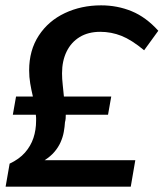

<svg xmlns="http://www.w3.org/2000/svg" viewBox="-20 -698 612 718"><path d="M1 0 16 -86Q52 -103 73.5 -127.5Q95 -152 105 -182Q115 -212 115 -247Q115 -252 115 -257.5Q115 -263 114 -269H28L40 -337H103Q97 -362 93 -386Q89 -410 89 -435Q89 -510 125 -565Q161 -620 222.5 -649Q284 -678 358 -678Q419 -678 472.5 -656Q526 -634 572 -583L519 -510Q472 -549 434 -564Q396 -579 355 -579Q310 -579 278 -559.5Q246 -540 229 -505Q212 -470 212 -424Q212 -403 214.5 -381.5Q217 -360 219 -337H396L384 -269H226Q226 -262 225.5 -255Q225 -248 223 -241Q222 -224 218.5 -204.5Q215 -185 206.5 -166Q198 -147 183.5 -130Q169 -113 147 -99H486L469 0Z"/></svg>

Font: Gantari SemiBold
Style: Italic
Weight: 600
Italic angle: -10°
Designer: Anugrah Pasau
Foundry: Lafontype
Version: Version 1.000